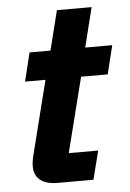

<svg xmlns="http://www.w3.org/2000/svg" viewBox="-49 -687 489 725"><g transform="rotate(-5 195.5 -325.0)"><path d="M140 0Q87.5 0 65.4 -27.1Q43.3 -54.2 57.5 -110L128.3 -391.7H50.8L77.5 -500H156.7L194.2 -650H325.8L288.3 -500H390.8L364.2 -391.7H263.3L191.7 -108.3H303.3L275.8 0Z"/></g></svg>

Font: Funnel Sans Light
Style: Bold Italic
Weight: 700
Italic angle: -14.036°
Version: Version 1.000